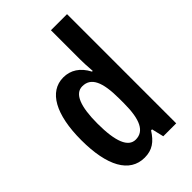

<svg xmlns="http://www.w3.org/2000/svg" viewBox="-229 -847 945 945"><g transform="rotate(-45 243.0 -375.0)"><path d="M198 10C251 10 284 -14 315 -63H322L337 0H427V-760H315V-559C315 -538 316 -511 319 -473H314C286 -527 244 -553 194 -553C95 -553 38 -450 38 -272C38 -92 94 10 198 10ZM230 -84C178 -84 152 -147 152 -273C152 -392 177 -456 229 -456C289 -456 315 -402 315 -283V-252C315 -137 287 -84 230 -84Z"/></g></svg>

Font: Noto Sans Lao Looped ExtraCondensed SemiBold
Style: Regular
Weight: 600
Width: 2
Designer: Mark Frömberg, Ben Mitchell
Foundry: The Fontpad Ltd
Version: Version 1.002